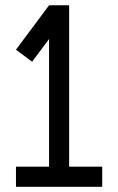

<svg xmlns="http://www.w3.org/2000/svg" viewBox="-20 -719 455 739"><path d="M246.1 -77.6H373.5V0H41.5V-77.6H168.9V-568.8L103.5 -481.4L41.5 -527.8L168.9 -698.7H246.1Z"/></svg>

Font: Turpis
Style: Regular
Weight: 400
Designer: GGBotNet
Foundry: f0n7
Version: 1.00